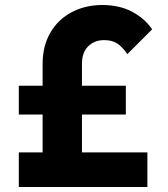

<svg xmlns="http://www.w3.org/2000/svg" viewBox="-20 -746 669 766"><path d="M150 0V-491Q150 -562 180.5 -615Q211 -668 265.5 -697Q320 -726 388 -726Q457 -726 507.5 -699Q558 -672 587 -629L488 -530Q469 -558 448.5 -572Q428 -586 395 -586Q369 -586 349 -574.5Q329 -563 318 -542.5Q307 -522 307 -493V0ZM55 0V-138H568V0ZM55 -289V-404H482V-289Z"/></svg>

Font: Outfit
Style: Bold
Weight: 700
Designer: Rodrigo Fuenzalida
Foundry: fragTYPE
Version: Version 1.100;gftools[0.9.27]